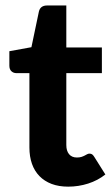

<svg xmlns="http://www.w3.org/2000/svg" viewBox="-20 -690 418 718"><path d="M235 8Q200 8 173 -2.2Q146 -12.5 127.5 -31.5Q109 -50.5 99.5 -77.5Q90 -104.5 90 -138.5V-416.5H41.5Q30.5 -416.5 22.8 -423.5Q15 -430.5 15 -444.5V-498.5L97.5 -513.5L125.5 -647Q131 -669.5 156 -669.5H228V-512.5H361V-416.5H228V-147.5Q228 -126 238.2 -113.5Q248.5 -101 267.5 -101Q277.5 -101 284.5 -103.2Q291.5 -105.5 296.5 -108.2Q301.5 -111 305.8 -113.2Q310 -115.5 314.5 -115.5Q320.5 -115.5 324.5 -112.8Q328.5 -110 332.5 -103.5L374 -37.5Q345.5 -15 309.5 -3.5Q273.5 8 235 8Z"/></svg>

Font: Lato Heavy
Style: Regular
Weight: 800
Designer: Lukasz Dziedzic
Foundry: tyPoland Lukasz Dziedzic
Version: Version 2.007; 2014-02-27